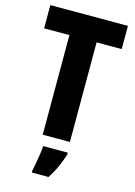

<svg xmlns="http://www.w3.org/2000/svg" viewBox="-137 -785 759 1078"><g transform="rotate(15 242.5 -246.5)"><path d="M322 0H164V-579H17V-714H468V-579H322ZM326 72Q314 110 297 148Q280 186 257 221H160V208Q164 190 169 163Q174 136 178 108.5Q182 81 183 61H326Z"/></g></svg>

Font: Noto Sans Hebrew Condensed ExtraBold
Style: Regular
Weight: 800
Width: 3
Designer: Monotype Design Team
Foundry: Monotype Imaging Inc.
Version: Version 2.004; ttfautohint (v1.8.4.7-5d5b)